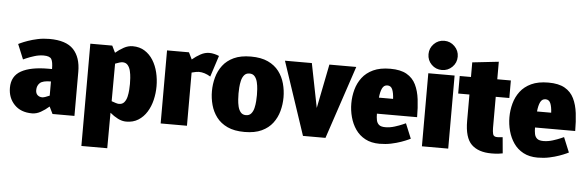

<svg xmlns="http://www.w3.org/2000/svg" viewBox="-55 -920 4005 1309"><g transform="rotate(5 1947.5 -265.0)"><path d="M195 -153Q195 -130 208 -118.5Q221 -107 240 -107Q248 -107 261 -111.5Q274 -116 290 -123V-220Q234 -220 214.5 -201.5Q195 -183 195 -153ZM180 8Q103 8 59 -38Q15 -84 15 -153Q15 -233 79.5 -269Q144 -305 265 -305H290Q290 -354 278.5 -373Q267 -392 225 -392Q194 -392 162 -382Q130 -372 108.5 -362.5Q87 -353 87 -353L45 -455Q45 -455 62 -463Q79 -471 108.5 -481.5Q138 -492 175.5 -500Q213 -508 255 -508Q369 -508 419.5 -454.5Q470 -401 470 -302V0H320L296 -49Q269 -25 239.5 -8.5Q210 8 180 8Z M765 -108Q788 -108 801 -123.5Q814 -139 819.5 -162.5Q825 -186 826.5 -210Q828 -234 828 -250Q828 -267 826.5 -291Q825 -315 819.5 -338.5Q814 -362 801 -377.5Q788 -393 765 -393Q757 -393 743.5 -389Q730 -385 715 -379L714 -122Q730 -116 743.5 -112Q757 -108 765 -108ZM685 -500 708 -453Q735 -476 764.5 -492Q794 -508 825 -508Q872 -508 907 -486Q942 -464 965 -427Q988 -390 999 -344Q1010 -298 1010 -250Q1010 -202 999 -156Q988 -110 965 -73Q942 -36 907 -14Q872 8 825 8Q796 8 767.5 -6.5Q739 -21 713 -43L712 200H535V-500Z M1369 -348Q1328 -373 1289 -373Q1281 -373 1268 -370.5Q1255 -368 1240 -364V0H1060V-500H1210L1233 -453Q1260 -476 1289.5 -492Q1319 -508 1349 -508Q1349 -508 1350 -508Q1366 -508 1384.5 -503.5Q1403 -499 1416 -493Z M1389 -250Q1389 -298 1401.5 -344Q1414 -390 1442 -427Q1470 -464 1517 -486Q1564 -508 1634 -508Q1704 -508 1751 -486Q1798 -464 1826 -427Q1854 -390 1866.5 -344Q1879 -298 1879 -250Q1879 -202 1866.5 -156Q1854 -110 1826 -73Q1798 -36 1751 -14Q1704 8 1634 8Q1564 8 1517 -14Q1470 -36 1442 -73Q1414 -110 1401.5 -156Q1389 -202 1389 -250ZM1571 -250Q1571 -233 1572.5 -209Q1574 -185 1579.5 -161.5Q1585 -138 1598 -122.5Q1611 -107 1634 -107Q1657 -107 1670 -122.5Q1683 -138 1688.5 -161.5Q1694 -185 1695.5 -209Q1697 -233 1697 -250Q1697 -267 1695.5 -290.5Q1694 -314 1688.5 -337.5Q1683 -361 1670 -376.5Q1657 -392 1634 -392Q1611 -392 1598 -376.5Q1585 -361 1579.5 -337.5Q1574 -314 1572.5 -290.5Q1571 -267 1571 -250Z M2051 -500 2111 -198 2171 -500H2355L2188 0H2034L1867 -500Z M2558 8Q2501 8 2460 -14Q2419 -36 2393.5 -73Q2368 -110 2355.5 -156Q2343 -202 2343 -250Q2343 -298 2355.5 -344Q2368 -390 2396 -427Q2424 -464 2471 -486Q2518 -508 2588 -508Q2658 -508 2700 -484Q2742 -460 2763 -417Q2784 -374 2791 -317Q2798 -260 2798 -195H2523Q2523 -170 2527 -150.5Q2531 -131 2544.5 -119.5Q2558 -108 2588 -108Q2619 -108 2651 -118Q2683 -128 2704.5 -137.5Q2726 -147 2726 -147L2768 -45Q2768 -45 2751 -37Q2734 -29 2704.5 -18.5Q2675 -8 2637.5 0Q2600 8 2558 8ZM2578 -393Q2554 -393 2542.5 -369.5Q2531 -346 2527 -305H2624Q2622 -346 2612 -369.5Q2602 -393 2578 -393Z M2938 -530Q2896 -530 2867 -559Q2838 -588 2838 -630Q2838 -671 2867 -700.5Q2896 -730 2938 -730Q2979 -730 3008.5 -700.5Q3038 -671 3038 -630Q3038 -588 3008.5 -559Q2979 -530 2938 -530ZM2848 0V-500H3028V0Z M3391 -110 3401 0Q3387 3 3369.5 5Q3352 7 3324 7Q3234 7 3187 -39Q3140 -85 3140 -200V-380H3063V-500H3140V-600L3320 -620V-500H3413V-380H3320V-167Q3320 -144 3324.5 -125.5Q3329 -107 3354 -107Q3363 -107 3371.5 -108Q3380 -109 3391 -110Z M3640 8Q3583 8 3542 -14Q3501 -36 3475.5 -73Q3450 -110 3437.5 -156Q3425 -202 3425 -250Q3425 -298 3437.5 -344Q3450 -390 3478 -427Q3506 -464 3553 -486Q3600 -508 3670 -508Q3740 -508 3782 -484Q3824 -460 3845 -417Q3866 -374 3873 -317Q3880 -260 3880 -195H3605Q3605 -170 3609 -150.5Q3613 -131 3626.5 -119.5Q3640 -108 3670 -108Q3701 -108 3733 -118Q3765 -128 3786.5 -137.5Q3808 -147 3808 -147L3850 -45Q3850 -45 3833 -37Q3816 -29 3786.5 -18.5Q3757 -8 3719.5 0Q3682 8 3640 8ZM3660 -393Q3636 -393 3624.5 -369.5Q3613 -346 3609 -305H3706Q3704 -346 3694 -369.5Q3684 -393 3660 -393Z"/></g></svg>

Font: Epunda Sans Black
Style: Regular
Weight: 900
Designer: Simon Atzbach
Foundry: typofactur
Version: Version 2.204; ttfautohint (v1.8.4.7-5d5b)